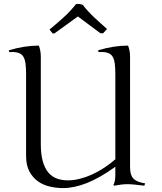

<svg xmlns="http://www.w3.org/2000/svg" viewBox="-20 -941 826 981"><path d="M188.5 -651.9V-206.1Q188.5 -152.3 198.7 -116.5Q209 -80.6 227.3 -59.1Q245.6 -37.6 271.2 -28.6Q296.9 -19.5 327.6 -19.5Q356.9 -19.5 388.4 -27.6Q419.9 -35.6 451.4 -50Q482.9 -64.5 512.9 -84.2Q543 -104 569.3 -127V-562Q569.3 -594.2 566.4 -616Q563.5 -637.7 555.7 -650.9Q547.9 -664.1 533.7 -669.7Q519.5 -675.3 503.4 -675.3Q487.3 -675.3 483.4 -674.8L481.4 -684.1Q561 -708 634.3 -708Q644.5 -682.1 644.5 -651.9V-87.9Q644.5 -67.9 648.2 -53.7Q651.9 -39.6 660.6 -29.8Q669.4 -20 684.3 -13.9Q699.2 -7.8 721.7 -3.9L717.3 7.8Q688 3.9 666.5 2Q645 0 630.4 0Q616.7 0 599.9 2Q583 3.9 562.5 7.8L559.6 2.9Q569.3 -11.2 569.3 -48.8V-88.9Q488.8 -31.2 423.6 -5.6Q358.4 20 301.8 20Q268.1 20 234.4 12.2Q200.7 4.4 173.8 -14.6Q147 -33.7 130.1 -65.2Q113.3 -96.7 113.3 -144V-562Q113.3 -594.2 110.4 -616Q107.4 -637.7 99.6 -650.9Q91.8 -664.1 77.6 -669.7Q63.5 -675.3 47.4 -675.3Q31.2 -675.3 27.3 -674.8L25.4 -684.1Q105 -708 178.7 -708Q188.5 -680.2 188.5 -651.9ZM402.8 -916Q430.2 -881.3 461.9 -851.6Q493.7 -821.8 526.9 -793L506.8 -771H493.2L377.9 -856.9L257.8 -770H249L232.9 -790Q270.5 -820.8 305.7 -852.8Q340.8 -884.8 368.2 -919.9Q387.7 -922.9 402.8 -916Z"/></svg>

Font: Junge
Style: Regular
Weight: 400
Designer: Alexei Vanyashin
Foundry: Cyreal (www.cyreal.org)
Version: Version 1.002